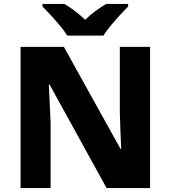

<svg xmlns="http://www.w3.org/2000/svg" viewBox="-20 -951 863 971"><path d="M739 0H519L231 -523H227Q229 -480 231.5 -427.5Q234 -375 236 -330V0H84V-714H303L590 -197H593Q591 -240 589 -289.5Q587 -339 586 -383V-714H739ZM320 -771Q306 -794 283.5 -821Q261 -848 237.5 -873.5Q214 -899 195 -918V-931H306Q333 -915 358.5 -895.5Q384 -876 411 -851Q436 -876 463.5 -896Q491 -916 517 -931H628V-918Q610 -900 586.5 -874.5Q563 -849 540 -821.5Q517 -794 503 -771Z"/></svg>

Font: Noto Sans Kannada ExtraBold
Style: Regular
Weight: 800
Designer: Jelle Bosma - Monotype Design Team
Foundry: Monotype Imaging Inc.
Version: Version 2.005; ttfautohint (v1.8.4.7-5d5b)